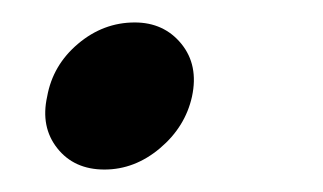

<svg xmlns="http://www.w3.org/2000/svg" viewBox="-20 -145 288 171"><path d="M73 6Q46 6 31 -13Q16 -32 22 -59Q27 -87 49.5 -106Q72 -125 100 -125Q126 -125 141.5 -106Q157 -87 151 -59Q145 -32 122.5 -13Q100 6 73 6Z"/></svg>

Font: Albert Sans Medium
Style: Italic
Weight: 500
Italic angle: -11.25°
Designer: Andreas Rasmussen
Foundry: a.Foundry
Version: Version 1.025